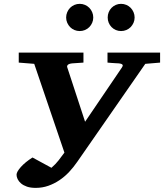

<svg xmlns="http://www.w3.org/2000/svg" viewBox="-20 -938 833 975"><path d="M717.8 -613.8 373 -117.2Q354 -89.4 331.1 -64.9Q308.1 -40.5 281.5 -22.7Q254.9 -4.9 224.9 5.6Q194.8 16.1 161.1 16.1Q135.3 16.1 116.9 9.8Q98.6 3.4 86.9 -6.6Q75.2 -16.6 69.6 -28.3Q64 -40 64 -50.8Q64 -58.1 69.8 -68.4Q75.7 -78.6 86.2 -90.3Q96.7 -102.1 111.6 -114.3Q126.5 -126.5 145 -138.2L241.2 -85.9Q262.7 -104.5 277.8 -124Q293 -143.6 307.1 -163.1L153.8 -613.8L75.2 -620.1V-670.9H403.8V-620.1L346.2 -616.2Q329.6 -614.3 324.2 -608.4Q318.8 -602.5 321.8 -595.2L412.1 -319.8L599.1 -595.2Q601.6 -599.1 602.8 -602.5Q604 -606 602.5 -608.6Q601.1 -611.3 596.4 -613.3Q591.8 -615.2 583 -616.2Q573.7 -616.2 564.5 -617.2Q556.2 -617.7 546.1 -618.4Q536.1 -619.1 525.9 -620.1V-670.9H793V-620.1ZM453.6 -849.1Q453.6 -835 448.2 -822.5Q442.9 -810.1 433.6 -800.5Q424.3 -791 411.6 -785.6Q398.9 -780.3 384.8 -780.3Q370.6 -780.3 357.9 -785.6Q345.2 -791 335.9 -800.5Q326.7 -810.1 321.3 -822.5Q315.9 -835 315.9 -849.1Q315.9 -863.3 321.3 -876Q326.7 -888.7 335.9 -898.2Q345.2 -907.7 357.9 -913.1Q370.6 -918.5 384.8 -918.5Q398.9 -918.5 411.6 -913.1Q424.3 -907.7 433.6 -898.2Q442.9 -888.7 448.2 -876Q453.6 -863.3 453.6 -849.1ZM663.6 -849.1Q663.6 -835 658.2 -822.5Q652.8 -810.1 643.6 -800.5Q634.3 -791 621.6 -785.6Q608.9 -780.3 594.7 -780.3Q580.6 -780.3 568.1 -785.6Q555.7 -791 546.4 -800.5Q537.1 -810.1 532 -822.5Q526.9 -835 526.9 -849.1Q526.9 -863.3 532 -876Q537.1 -888.7 546.4 -898.2Q555.7 -907.7 568.1 -913.1Q580.6 -918.5 594.7 -918.5Q608.9 -918.5 621.6 -913.1Q634.3 -907.7 643.6 -898.2Q652.8 -888.7 658.2 -876Q663.6 -863.3 663.6 -849.1Z"/></svg>

Font: Charis SIL CyrE
Style: Bold Italic
Weight: 700
Italic angle: -11°
Foundry: SIL International
Version: Version 5.000